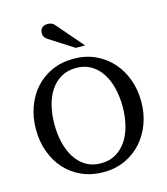

<svg xmlns="http://www.w3.org/2000/svg" viewBox="-134 -1031 999 1150"><g transform="rotate(-15 365.5 -456.0)"><path d="M576.2 -334Q576.2 -395 563 -449Q549.8 -502.9 523.4 -543.2Q497.1 -583.5 457.8 -606.7Q418.5 -629.9 366.2 -629.9Q312 -629.9 272 -606.4Q231.9 -583 205.6 -542.7Q179.2 -502.4 166.5 -449Q153.8 -395.5 153.8 -335.9Q153.8 -275.9 166.7 -221.9Q179.7 -168 205.8 -127.4Q231.9 -86.9 271.2 -63Q310.5 -39.1 363.8 -39.1Q418 -39.1 457.8 -63Q497.6 -86.9 523.9 -127.2Q550.3 -167.5 563.2 -220.9Q576.2 -274.4 576.2 -334ZM691.9 -335Q691.9 -262.2 668.5 -198.2Q645 -134.3 602.3 -86.7Q559.6 -39.1 499.5 -11.5Q439.5 16.1 366.2 16.1Q292.5 16.1 232.2 -10.5Q171.9 -37.1 128.9 -84.5Q85.9 -131.8 62.5 -196Q39.1 -260.3 39.1 -335.9Q39.1 -409.2 62 -473.1Q85 -537.1 127.4 -584.7Q169.9 -632.3 230.2 -659.7Q290.5 -687 365.2 -687Q439.5 -687 499.8 -659.2Q560.1 -631.3 602.8 -583.5Q645.5 -535.6 668.7 -471.7Q691.9 -407.7 691.9 -335ZM396.5 -746.1 244.6 -843.3Q233.9 -850.1 227.8 -859.9Q221.7 -869.6 221.7 -883.3Q221.7 -891.1 224.1 -899.2Q226.6 -907.2 231.9 -913.6Q237.3 -919.9 246.1 -924.1Q254.9 -928.2 267.6 -928.2Q278.3 -928.2 285.6 -926.5Q293 -924.8 298.8 -921.4Q304.7 -918 309.6 -912.8Q314.5 -907.7 319.8 -901.4L453.6 -746.1Z"/></g></svg>

Font: BabelStone Ogham
Style: Regular
Weight: 400
Designer: Andrew West
Foundry: BabelStone
Version: Version 2.02 March 14, 2022